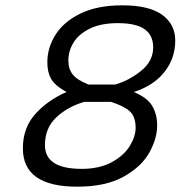

<svg xmlns="http://www.w3.org/2000/svg" viewBox="-20 -691 679 722"><path d="M66 -133Q66 -210 112.5 -262Q159 -314 230 -345Q187 -369 172.5 -394Q158 -419 158 -457Q158 -511 188.5 -560Q219 -609 282.5 -640Q346 -671 440 -671Q540 -671 589.5 -635.5Q639 -600 639 -538Q639 -472 598.5 -420.5Q558 -369 483 -345Q534 -324 552.5 -292.5Q571 -261 571 -219Q571 -171 542 -118Q513 -65 445.5 -27Q378 11 270 11Q66 11 66 -133ZM413 -373Q465 -388 510.5 -424.5Q556 -461 556 -513Q556 -558 524 -581Q492 -604 423 -604Q360 -604 318 -583.5Q276 -563 256.5 -531Q237 -499 237 -463Q237 -432 253.5 -411Q270 -390 313 -373ZM490 -210Q490 -252 468.5 -272Q447 -292 397 -308H297Q235 -290 192 -250Q149 -210 149 -145Q149 -56 287 -56Q354 -56 400 -81Q446 -106 468 -142Q490 -178 490 -210Z"/></svg>

Font: Cairo
Style: Italic
Weight: 400
Italic angle: -13°
Designer: Mohamed Gaber, Accademia di Belle Arti di Urbino and others
Foundry: Kief Type Foundry, Accademia di Belle Arti di Urbino and others
Version: Version 3.011